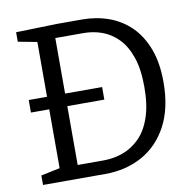

<svg xmlns="http://www.w3.org/2000/svg" viewBox="-78 -778 875 858"><g transform="rotate(-10 359.0 -349.0)"><path d="M347 -698Q414 -698 470.5 -677.5Q527 -657 569 -615.5Q611 -574 635 -510.5Q659 -447 659 -360Q659 -242 616.5 -162Q574 -82 500 -41Q426 0 331 0H49V-43L149 -64L135 -46V-650L149 -631L49 -650V-693L237 -698ZM334 -61Q380 -61 422 -76Q464 -91 498 -124.5Q532 -158 551.5 -214.5Q571 -271 571 -353Q571 -434 552 -488.5Q533 -543 501 -575.5Q469 -608 429 -622.5Q389 -637 345 -637H202L217 -652V-46L202 -61ZM52 -328V-385H385V-328Z"/></g></svg>

Font: Bitter Thin
Style: Regular
Weight: 400
Version: Version 3.021